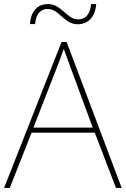

<svg xmlns="http://www.w3.org/2000/svg" viewBox="-20 -922 617 942"><path d="M127 -804H152C158 -864 187 -878 214 -878C272 -878 293 -803 361 -803C411 -803 447 -837 452 -902H427C421 -841 391 -827 362 -827C308 -827 282 -902 216 -902C165 -902 132 -870 127 -804ZM549 0H577L307 -716H282L0 0H28L135 -271H445ZM325 -594 435 -296H144L260 -593C270 -620 283 -652 293 -682C306 -645 317 -617 325 -594Z"/></svg>

Font: Noto Sans Arabic UI Th
Style: Regular
Weight: 100
Designer: Monotype Design Team, Nadine Chahine and Nizar Qandah
Foundry: Monotype Imaging Inc.
Version: Version 2.010